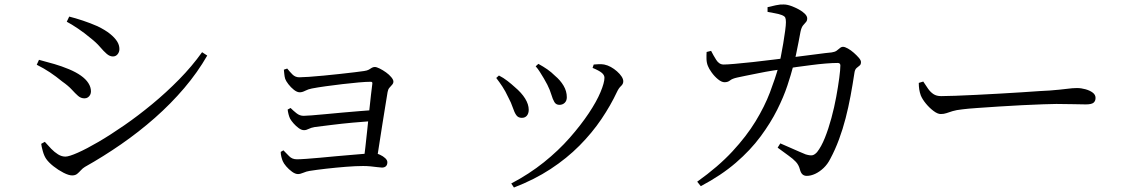

<svg xmlns="http://www.w3.org/2000/svg" viewBox="-20 -787 5020 857"><path d="M302 -4Q287 -4 263.5 -16Q240 -28 218.5 -45Q197 -62 186 -78Q177 -91 171 -112.5Q165 -134 164 -145L180 -154Q194 -138 208.5 -123Q223 -108 239 -98Q255 -88 272 -88Q288 -88 327.5 -105.5Q367 -123 420 -154Q473 -185 534.5 -227.5Q596 -270 659 -322Q722 -374 779.5 -432.5Q837 -491 882 -554L905 -539Q862 -464 802.5 -394Q743 -324 671.5 -261Q600 -198 520.5 -143Q441 -88 359 -42Q349 -36 341 -27Q333 -18 324.5 -11Q316 -4 302 -4ZM357 -348Q341 -348 328.5 -359Q316 -370 300.5 -387Q285 -404 258 -423Q230 -446 203 -464Q176 -482 144 -498L154 -520Q192 -510 223 -501Q254 -492 288 -478Q319 -465 341 -449.5Q363 -434 374.5 -416Q386 -398 386 -379Q386 -371 382.5 -364Q379 -357 372.5 -352.5Q366 -348 357 -348ZM484 -535Q470 -535 456.5 -546.5Q443 -558 426.5 -577.5Q410 -597 383 -618Q357 -640 328 -659.5Q299 -679 278 -690L289 -713Q317 -706 350 -695Q383 -684 415 -670Q450 -653 471 -636Q492 -619 502.5 -602.5Q513 -586 513 -568Q513 -555 505 -545Q497 -535 484 -535Z M1603 -71Q1607 -95 1611 -131.5Q1615 -168 1619.5 -209.5Q1624 -251 1628 -291.5Q1632 -332 1636 -364.5Q1640 -397 1642 -414Q1643 -422 1635 -422Q1614 -422 1580.5 -419Q1547 -416 1508.5 -411.5Q1470 -407 1434 -402Q1398 -397 1372 -392Q1356 -389 1342.5 -382Q1329 -375 1318 -375Q1306 -375 1292 -386Q1278 -397 1267 -411.5Q1256 -426 1253 -435Q1250 -445 1249 -456.5Q1248 -468 1247 -476L1262 -481Q1273 -467 1285.5 -454.5Q1298 -442 1316 -442Q1330 -442 1359 -444Q1388 -446 1424.5 -449.5Q1461 -453 1497.5 -457Q1534 -461 1563 -464.5Q1592 -468 1605 -470Q1619 -472 1626 -476Q1633 -480 1639 -484Q1645 -488 1653 -488Q1661 -488 1675 -481Q1689 -474 1703 -464Q1717 -454 1726.5 -442.5Q1736 -431 1736 -423Q1736 -415 1730 -408.5Q1724 -402 1718 -395Q1712 -388 1710 -376Q1706 -351 1699.5 -311.5Q1693 -272 1686 -227.5Q1679 -183 1672.5 -141Q1666 -99 1661 -67ZM1310 -10Q1298 -10 1283.5 -20.5Q1269 -31 1257.5 -44.5Q1246 -58 1242 -68Q1239 -75 1236 -86.5Q1233 -98 1233 -109L1245 -116Q1258 -103 1271 -89.5Q1284 -76 1305 -76Q1320 -76 1347.5 -78Q1375 -80 1408.5 -83Q1442 -86 1478 -89.5Q1514 -93 1547.5 -95.5Q1581 -98 1607 -100.5Q1633 -103 1646 -103Q1661 -103 1675.5 -96.5Q1690 -90 1699.5 -81Q1709 -72 1709 -63Q1709 -51 1702.5 -45Q1696 -39 1685 -39Q1678 -39 1664 -41Q1650 -43 1633.5 -44.5Q1617 -46 1601 -46Q1568 -46 1524 -42.5Q1480 -39 1436 -34Q1392 -29 1361 -24Q1348 -22 1334 -16Q1320 -10 1310 -10ZM1337 -206Q1326 -206 1313.5 -215Q1301 -224 1290.5 -236Q1280 -248 1275 -257Q1271 -265 1268 -276.5Q1265 -288 1264 -298L1277 -305Q1289 -293 1303.5 -281.5Q1318 -270 1335 -270Q1344 -270 1370.5 -272Q1397 -274 1433 -277.5Q1469 -281 1508.5 -284.5Q1548 -288 1585 -291Q1622 -294 1649 -296L1646 -247Q1602 -244 1553.5 -239.5Q1505 -235 1461 -229.5Q1417 -224 1385 -220Q1368 -217 1357.5 -211.5Q1347 -206 1337 -206Z M2262 32Q2342 -10 2407.5 -62.5Q2473 -115 2523 -172Q2573 -229 2608 -281.5Q2643 -334 2660.5 -376Q2678 -418 2678 -440Q2678 -452 2666 -462Q2654 -472 2625 -484L2630 -499Q2640 -500 2652.5 -500.5Q2665 -501 2677 -499Q2692 -496 2706.5 -488Q2721 -480 2734 -468.5Q2747 -457 2754.5 -445.5Q2762 -434 2762 -424Q2762 -412 2752 -403Q2742 -394 2734 -377Q2706 -317 2664.5 -255.5Q2623 -194 2566.5 -137Q2510 -80 2437.5 -32.5Q2365 15 2274 50ZM2309 -261Q2293 -261 2284.5 -273Q2276 -285 2269 -306.5Q2262 -328 2248 -354Q2236 -380 2222.5 -400.5Q2209 -421 2195 -439L2207 -450Q2227 -440 2245.5 -425.5Q2264 -411 2277 -399Q2308 -373 2324 -347Q2340 -321 2340 -297Q2340 -281 2332 -271Q2324 -261 2309 -261ZM2477 -319Q2462 -319 2454.5 -331.5Q2447 -344 2441 -364.5Q2435 -385 2423 -409Q2416 -423 2407.5 -437Q2399 -451 2390 -465.5Q2381 -480 2371 -491L2383 -502Q2405 -490 2423 -477.5Q2441 -465 2457 -449Q2481 -429 2495.5 -404.5Q2510 -380 2510 -353Q2510 -337 2500.5 -328Q2491 -319 2477 -319Z M3581 -2Q3569 -2 3561.5 -9Q3554 -16 3550 -32Q3545 -51 3532.5 -64.5Q3520 -78 3499.5 -92.5Q3479 -107 3451 -128L3463 -147Q3484 -138 3506.5 -128Q3529 -118 3547.5 -110Q3566 -102 3576 -98Q3596 -92 3606 -94Q3616 -96 3627 -108Q3646 -132 3662 -172Q3678 -212 3691 -260Q3704 -308 3712.5 -354.5Q3721 -401 3726 -438.5Q3731 -476 3731 -495Q3731 -506 3719 -506Q3697 -506 3666 -503.5Q3635 -501 3601 -496.5Q3567 -492 3536.5 -488Q3506 -484 3484 -480Q3461 -477 3429.5 -472Q3398 -467 3366.5 -460.5Q3335 -454 3309 -449Q3283 -444 3271 -441Q3248 -436 3238.5 -428Q3229 -420 3214 -420Q3201 -420 3185 -433Q3169 -446 3156.5 -463.5Q3144 -481 3140 -492Q3134 -506 3133.5 -523Q3133 -540 3134 -555L3154 -560Q3164 -540 3177 -519.5Q3190 -499 3210 -499Q3225 -499 3259.5 -502Q3294 -505 3340.5 -510Q3387 -515 3438 -521.5Q3489 -528 3538.5 -534Q3588 -540 3628.5 -545.5Q3669 -551 3692 -553Q3706 -555 3714 -560.5Q3722 -566 3728.5 -572Q3735 -578 3743 -578Q3751 -578 3764.5 -570.5Q3778 -563 3791 -551.5Q3804 -540 3813.5 -529Q3823 -518 3823 -510Q3823 -499 3817 -494.5Q3811 -490 3803.5 -483.5Q3796 -477 3794 -463Q3786 -410 3776.5 -359Q3767 -308 3754.5 -259.5Q3742 -211 3725 -165Q3708 -119 3686 -78Q3674 -54 3656 -37Q3638 -20 3618.5 -11Q3599 -2 3581 -2ZM3092 24Q3186 -43 3249 -111Q3312 -179 3352.5 -245.5Q3393 -312 3416.5 -374Q3440 -436 3455 -489Q3460 -508 3465.5 -535.5Q3471 -563 3476 -593Q3481 -623 3484.5 -649Q3488 -675 3488 -688Q3488 -702 3485 -708.5Q3482 -715 3469 -720Q3456 -725 3438 -728Q3420 -731 3406 -734V-755Q3422 -759 3443 -763.5Q3464 -768 3478 -767Q3493 -767 3511 -760.5Q3529 -754 3545.5 -745Q3562 -736 3572.5 -725.5Q3583 -715 3583 -705Q3583 -694 3577 -688Q3571 -682 3564 -673Q3557 -664 3553 -645Q3550 -628 3544.5 -600Q3539 -572 3533 -543Q3527 -514 3520 -490Q3511 -455 3494.5 -405Q3478 -355 3449 -297Q3420 -239 3375 -178Q3330 -117 3264.5 -60.5Q3199 -4 3108 44Z M4179 -278Q4165 -278 4146.5 -292Q4128 -306 4112.5 -325Q4097 -344 4090 -361Q4085 -375 4083 -388.5Q4081 -402 4081 -417L4101 -423Q4112 -406 4122.5 -391Q4133 -376 4146.5 -367Q4160 -358 4181 -358Q4203 -358 4244 -359.5Q4285 -361 4336 -363.5Q4387 -366 4439.5 -369Q4492 -372 4539.5 -375Q4587 -378 4621 -380.5Q4655 -383 4666 -383Q4716 -387 4742 -390.5Q4768 -394 4787 -394Q4806 -394 4825.5 -388.5Q4845 -383 4857.5 -373.5Q4870 -364 4870 -350Q4870 -336 4861 -328.5Q4852 -321 4826 -321Q4800 -321 4770.5 -322Q4741 -323 4695 -323Q4677 -323 4636 -321.5Q4595 -320 4542.5 -317.5Q4490 -315 4438 -311.5Q4386 -308 4342.5 -305Q4299 -302 4276 -299Q4248 -296 4232 -291Q4216 -286 4204.5 -282Q4193 -278 4179 -278Z"/></svg>

Font: Noto Serif SC
Style: Regular
Weight: 400
Designer: Ryoko NISHIZUKA 西塚涼子 (kana & ideographs); Frank Grießhammer (Latin, Greek & Cyrillic); Wenlong ZHANG 张文龙 (bopomofo); San
Foundry: Adobe
Version: Version 2.002-H1;hotconv 1.1.0;makeotfexe 2.6.0